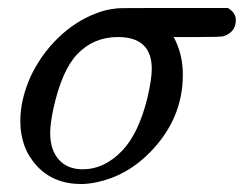

<svg xmlns="http://www.w3.org/2000/svg" viewBox="-20 -451 612 482"><path d="M184 11Q115 11 73 -34Q31 -79 31 -147Q31 -200 56 -257Q82 -313 125 -355Q168 -397 220 -417Q244 -427 274 -430Q275 -431 414 -431H552Q572 -419 572 -401Q572 -370 541 -360Q535 -358 476 -358H416L421 -348Q439 -310 439 -263Q439 -151 354 -66Q298 -10 225 6Q202 11 184 11ZM361 -278Q361 -358 276 -358Q215 -358 174 -315Q135 -274 114 -178Q106 -141 106 -117Q106 -75 127.5 -50.5Q149 -26 188 -26Q242 -26 287 -73Q328 -116 350 -205Q361 -252 361 -278Z"/></svg>

Font: MathJax_Math
Style: Regular
Weight: 400
Version: Version 1.1